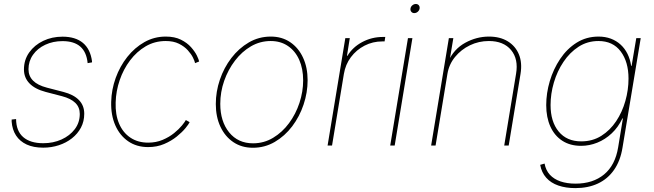

<svg xmlns="http://www.w3.org/2000/svg" viewBox="-20 -733 3293 967"><path d="M197.8 10.7Q148.9 10.7 114.5 -5.1Q80.1 -21 60.8 -50.5Q41.5 -80.1 38.6 -121.1Q38.6 -125.5 38.8 -125.5Q39.1 -125.5 38.6 -130.9L61 -133.3Q61.5 -73.2 96.9 -42.5Q132.3 -11.7 197.8 -11.7Q248 -11.7 289.8 -30.5Q331.5 -49.3 356.7 -82.5Q381.8 -115.7 381.8 -159.2Q381.8 -192.9 359.4 -214.8Q336.9 -236.8 292.5 -248.5L210 -270Q156.2 -284.2 128.4 -313Q100.6 -341.8 100.6 -383.3Q100.6 -431.6 127.2 -469Q153.8 -506.3 197.8 -527.3Q241.7 -548.3 294.9 -548.3Q359.9 -548.3 397.5 -517.1Q435.1 -485.8 443.4 -424.8Q443.4 -422.4 443.4 -422.1Q443.4 -421.9 443.4 -418.9L421.4 -415Q416 -470.7 384.5 -498.3Q353 -525.9 294.9 -525.9Q247.1 -525.9 208 -507.6Q168.9 -489.3 146.2 -457Q123.5 -424.8 123.5 -384.3Q123.5 -350.1 146.5 -326.9Q169.4 -303.7 216.3 -291.5L299.3 -270Q350.6 -256.8 377.4 -229.2Q404.3 -201.7 404.3 -160.2Q404.3 -121.6 387.7 -90.3Q371.1 -59.1 342.3 -36.4Q313.5 -13.7 276.1 -1.5Q238.8 10.7 197.8 10.7Z M726.1 7.8Q668 7.8 625.5 -21.5Q583 -50.8 560.5 -102.3Q538.1 -153.8 540 -220.2Q541.5 -281.7 562.7 -340.6Q584 -399.4 621.1 -446.3Q658.2 -493.2 707.5 -521Q756.8 -548.8 814.9 -548.8Q859.9 -548.8 891.1 -533.2Q922.4 -517.6 942.1 -495.4Q961.9 -473.1 971.7 -452.9Q981.4 -432.6 982.9 -423.3L962.4 -415Q960.9 -424.3 952.1 -442.4Q943.4 -460.4 926 -479.7Q908.7 -499 881.3 -512.7Q854 -526.4 814.9 -526.4Q759.3 -526.4 713.9 -499.8Q668.5 -473.1 635 -428.7Q601.6 -384.3 582.8 -329.3Q564 -274.4 562.5 -216.8Q560.5 -155.8 579.8 -110.4Q599.1 -64.9 636.7 -39.8Q674.3 -14.6 726.1 -14.6Q766.1 -14.6 799.1 -28.6Q832 -42.5 856.7 -62.5Q881.3 -82.5 896.5 -101.1Q911.6 -119.6 916 -128.4L935.1 -117.7Q930.7 -107.9 914.1 -87.6Q897.5 -67.4 870.4 -45.4Q843.3 -23.4 806.9 -7.8Q770.5 7.8 726.1 7.8Z M1253.9 11.2Q1197.3 11.2 1155.3 -17.1Q1113.3 -45.4 1090.1 -95Q1066.9 -144.5 1066.9 -209Q1066.9 -271.5 1087.4 -331.8Q1107.9 -392.1 1145.3 -440.9Q1182.6 -489.7 1233.2 -519.3Q1283.7 -548.8 1343.8 -548.8Q1399.9 -548.8 1441.7 -520.5Q1483.4 -492.2 1506.3 -442.6Q1529.3 -393.1 1529.3 -329.1Q1529.3 -267.1 1509 -206.5Q1488.8 -146 1451.7 -96.9Q1414.6 -47.9 1364 -18.3Q1313.5 11.2 1253.9 11.2ZM1254.4 -11.2Q1309.6 -11.2 1355.7 -39.1Q1401.9 -66.9 1435.8 -112.8Q1469.7 -158.7 1488.3 -215.1Q1506.8 -271.5 1506.8 -328.1Q1506.8 -386.7 1487.1 -431.4Q1467.3 -476.1 1430.4 -501.2Q1393.6 -526.4 1343.3 -526.4Q1290 -526.4 1244.1 -499.8Q1198.2 -473.1 1163.6 -427.7Q1128.9 -382.3 1109.1 -325.9Q1089.4 -269.5 1089.4 -210Q1089.4 -121.6 1134 -66.4Q1178.7 -11.2 1254.4 -11.2Z M1629.9 0 1719.2 -541H1741.7L1727.5 -452.1H1730Q1756.3 -495.6 1804.4 -521.2Q1852.5 -546.9 1908.7 -546.9Q1913.1 -546.9 1914.6 -546.9Q1916 -546.9 1920.4 -546.9L1917 -524.4Q1914.6 -524.4 1912.1 -524.4Q1909.7 -524.4 1905.3 -524.4Q1857.4 -524.4 1816.2 -503.2Q1774.9 -481.9 1747.3 -445.1Q1719.7 -408.2 1711.9 -360.4L1652.3 0Z M1945.3 0 2034.7 -541H2057.1L1967.8 0ZM2066.4 -667Q2057.1 -667 2051.5 -673.8Q2045.9 -680.7 2047.4 -689.9Q2048.8 -699.7 2056.9 -706.3Q2064.9 -712.9 2074.2 -712.9Q2084 -712.9 2089.4 -706.3Q2094.7 -699.7 2093.3 -689.9Q2091.8 -680.7 2084 -673.8Q2076.2 -667 2066.4 -667Z M2233.4 -360.8 2173.8 0H2151.4L2240.7 -541H2263.2L2243.7 -423.8H2237.8Q2266.1 -486.3 2323.2 -517.6Q2380.4 -548.8 2442.4 -548.8Q2498.5 -548.8 2537.4 -524.9Q2576.2 -501 2593.5 -459Q2610.8 -417 2601.6 -360.8L2542 0H2519.5L2579.1 -361.3Q2591.8 -435.5 2554 -481Q2516.1 -526.4 2442.4 -526.4Q2391.1 -526.4 2346.7 -504.9Q2302.2 -483.4 2271.7 -446Q2241.2 -408.7 2233.4 -360.8Z M2877.9 214.4Q2829.6 214.4 2792 201.4Q2754.4 188.5 2731 162.1Q2707.5 135.7 2700.7 97.2L2722.7 90.8Q2729 125 2749.5 147.2Q2770 169.4 2803 180.7Q2835.9 191.9 2878.9 191.9Q2966.3 191.9 3022.5 145.5Q3078.6 99.1 3093.3 8.8L3117.2 -136.7H3114.7Q3093.8 -92.3 3060.8 -61.3Q3027.8 -30.3 2988 -14.4Q2948.2 1.5 2906.7 1.5Q2851.6 1.5 2812.3 -23.9Q2772.9 -49.3 2752 -95.5Q2731 -141.6 2731 -203.6Q2731 -263.7 2749 -324.5Q2767.1 -385.3 2801.3 -436.3Q2835.4 -487.3 2884.3 -518.1Q2933.1 -548.8 2994.6 -548.8Q3028.3 -548.8 3056.4 -538.3Q3084.5 -527.8 3105.7 -508.3Q3127 -488.8 3140.4 -461.7Q3153.8 -434.6 3158.7 -401.4H3161.1L3184.6 -541H3207L3115.2 10.7Q3104.5 77.1 3072.5 122.8Q3040.5 168.5 2991.2 191.4Q2941.9 214.4 2877.9 214.4ZM2907.2 -21Q2964.4 -21 3008.5 -48.8Q3052.7 -76.7 3083.3 -122.6Q3113.8 -168.5 3129.6 -224.4Q3145.5 -280.3 3145.5 -337.4Q3145.5 -421.4 3106.2 -473.9Q3066.9 -526.4 2994.1 -526.4Q2938.5 -526.4 2894 -497.6Q2849.6 -468.8 2817.9 -421.4Q2786.1 -374 2769.5 -317.1Q2752.9 -260.3 2752.9 -204.1Q2752.9 -120.1 2793.7 -70.6Q2834.5 -21 2907.2 -21Z"/></svg>

Font: Inter 17pt Thin
Style: Italic
Weight: 250
Italic angle: -9.3988°
Version: Version 4.001;git-66647c0bb